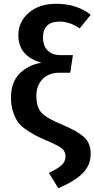

<svg xmlns="http://www.w3.org/2000/svg" viewBox="-20 -775 499 1014"><path d="M277 -755Q386 -755 459 -697L401 -625Q348 -661 295 -661Q207 -661 207 -576Q207 -533 231.5 -508.5Q256 -484 300 -484H365L351 -391H294Q238 -391 205 -357.5Q172 -324 172 -268Q172 -208 200.5 -178.5Q229 -149 312 -115Q392 -81 425.5 -49.5Q459 -18 459 38Q459 96 418 138.5Q377 181 288 219L238 138Q283 117 304.5 98Q326 79 326 51Q326 25 307.5 9.5Q289 -6 228 -32Q188 -49 164.5 -61.5Q141 -74 113.5 -93.5Q86 -113 72 -134.5Q58 -156 48 -188Q38 -220 38 -260Q38 -340 83 -386Q128 -432 199 -444Q77 -478 77 -589Q77 -661 132.5 -708Q188 -755 277 -755Z"/></svg>

Font: FiraGO Medium
Style: Regular
Weight: 500
Designer: bBox Type
Foundry: bBox Type GmbH
Version: Version 1.001;PS 001.001;hotconv 1.0.88;makeotf.lib2.5.64775